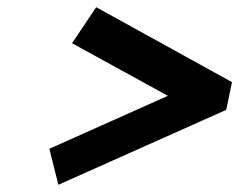

<svg xmlns="http://www.w3.org/2000/svg" viewBox="-20 -602 664 533"><path d="M624 -374 247 -582 180 -482 446 -336 117 -189 142 -89 608 -297Z"/></svg>

Font: LT Wave Text Bold Italic
Style: Regular
Weight: 700
Designer: Daniel Lyons
Version: Version 2.5 (Glyphs App)